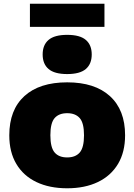

<svg xmlns="http://www.w3.org/2000/svg" viewBox="-20 -1002 722 1033"><path d="M341.5 11Q246 11 176 -22.5Q106 -56 68 -119.8Q30 -183.5 30 -274Q30 -411 111.2 -485Q192.5 -559 341.5 -559Q490 -559 571.5 -484.8Q653 -410.5 653 -274.5Q653 -183.5 614.8 -119.8Q576.5 -56 506.5 -22.5Q436.5 11 341.5 11ZM341.5 -155Q386 -155 409 -181.5Q432 -208 432 -274Q432 -340.5 408.8 -366.8Q385.5 -393 341.5 -393Q297 -393 274 -366.8Q251 -340.5 251 -274.5Q251 -208.5 273.8 -181.8Q296.5 -155 341.5 -155ZM341.5 -603.5Q273 -603.5 241.2 -630.8Q209.5 -658 209.5 -709Q209.5 -760 241.2 -787.2Q273 -814.5 341.5 -814.5Q410 -814.5 441.8 -787.2Q473.5 -760 473.5 -709Q473.5 -658 441.8 -630.8Q410 -603.5 341.5 -603.5ZM141 -857.5V-982H542V-857.5Z"/></svg>

Font: Encode Sans SmExp Black
Style: Regular
Weight: 900
Width: 6
Designer: Multiple Designers
Foundry: Impallari Type
Version: Version 3.002; ttfautohint (v1.8.3) -l 8 -r 50 -G 200 -x 14 